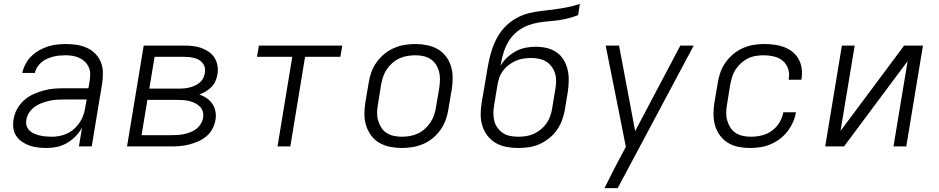

<svg xmlns="http://www.w3.org/2000/svg" viewBox="-20 -755 4840 990"><path d="M223 8Q200 8 177 5.5Q154 3 133.5 -4Q113 -11 95 -23Q77 -35 64.5 -53Q52 -71 49 -93.5Q46 -116 50 -140Q54 -167 68 -192.5Q82 -218 103.5 -237.5Q125 -257 151.5 -269Q178 -281 205.5 -288.5Q233 -296 260 -298Q287 -300 314 -300H436L442 -335Q445 -354 445 -373Q445 -392 437.5 -408.5Q430 -425 417.5 -437Q405 -449 389 -456.5Q373 -464 355 -467Q337 -470 318 -470Q302 -470 286 -468.5Q270 -467 254.5 -463Q239 -459 223 -452Q207 -445 194.5 -434.5Q182 -424 172.5 -409.5Q163 -395 160 -379H95Q100 -403 112 -425.5Q124 -448 142 -465.5Q160 -483 182 -495.5Q204 -508 227.5 -515.5Q251 -523 274.5 -525.5Q298 -528 322 -528Q350 -528 377.5 -523.5Q405 -519 429 -508Q453 -497 471.5 -478Q490 -459 500 -434.5Q510 -410 510.5 -382Q511 -354 507 -326L453 0H387L403 -97Q390 -73 370 -52.5Q350 -32 326 -18Q302 -4 275.5 2Q249 8 223 8ZM247 -50Q267 -50 288 -54Q309 -58 329 -68Q349 -78 365.5 -93.5Q382 -109 393.5 -127.5Q405 -146 411.5 -166.5Q418 -187 421 -208L427 -242H314Q295 -242 275 -241Q255 -240 235.5 -235.5Q216 -231 196.5 -224Q177 -217 160 -205Q143 -193 131 -175.5Q119 -158 116 -138Q113 -122 117 -107.5Q121 -93 131.5 -82.5Q142 -72 156 -66Q170 -60 184.5 -56.5Q199 -53 215 -51.5Q231 -50 247 -50Z M635 0 721 -520H930Q953 -520 975.5 -517.5Q998 -515 1018.5 -507.5Q1039 -500 1057 -487.5Q1075 -475 1086.5 -456.5Q1098 -438 1101.5 -415.5Q1105 -393 1101 -370Q1098 -353 1090.5 -336Q1083 -319 1070 -306Q1057 -293 1041 -283.5Q1025 -274 1008 -268Q1028 -261 1045.5 -249Q1063 -237 1075 -219.5Q1087 -202 1091 -180Q1095 -158 1091 -136Q1087 -112 1075 -90Q1063 -68 1044 -52Q1025 -36 1002 -26Q979 -16 955.5 -10Q932 -4 909 -2Q886 0 863 0ZM750 -298H905Q918 -298 932 -299.5Q946 -301 959.5 -304.5Q973 -308 986 -314Q999 -320 1010 -329.5Q1021 -339 1027.5 -351.5Q1034 -364 1036 -378Q1039 -392 1036.5 -405Q1034 -418 1026 -428.5Q1018 -439 1007 -445.5Q996 -452 983.5 -455.5Q971 -459 957 -460.5Q943 -462 929 -462H777ZM710 -58H862Q879 -58 895.5 -59Q912 -60 928.5 -63.5Q945 -67 961 -73Q977 -79 991 -89.5Q1005 -100 1014.5 -115Q1024 -130 1027 -146Q1030 -163 1026 -178.5Q1022 -194 1011 -205Q1000 -216 986 -223Q972 -230 956 -234Q940 -238 923.5 -239Q907 -240 890 -240H740Z M1411 0 1487 -462H1305L1315 -520H1745L1735 -462H1553L1477 0Z M2052 8Q2021 8 1991 2Q1961 -4 1936 -18.5Q1911 -33 1894 -56Q1877 -79 1868 -107Q1859 -135 1859 -166Q1859 -197 1864 -228L1881 -328Q1885 -355 1894.5 -382Q1904 -409 1921.5 -433.5Q1939 -458 1962 -477Q1985 -496 2012 -507.5Q2039 -519 2066.5 -523.5Q2094 -528 2121 -528Q2152 -528 2182 -522Q2212 -516 2237 -501.5Q2262 -487 2279.5 -464Q2297 -441 2305.5 -413Q2314 -385 2314 -354Q2314 -323 2309 -292L2292 -192Q2288 -165 2278.5 -138Q2269 -111 2252 -86.5Q2235 -62 2212 -43Q2189 -24 2162 -12.5Q2135 -1 2107 3.5Q2079 8 2052 8ZM2052 -50Q2072 -50 2093 -53.5Q2114 -57 2133.5 -66Q2153 -75 2170 -90Q2187 -105 2199 -123Q2211 -141 2218 -161Q2225 -181 2228 -202L2245 -302Q2248 -323 2248.5 -344.5Q2249 -366 2244 -385.5Q2239 -405 2228 -422Q2217 -439 2200.5 -450Q2184 -461 2163.5 -465.5Q2143 -470 2122 -470Q2102 -470 2080.5 -466.5Q2059 -463 2039.5 -454Q2020 -445 2003 -430Q1986 -415 1974 -397Q1962 -379 1955.5 -359Q1949 -339 1945 -318L1929 -218Q1925 -197 1924.5 -175.5Q1924 -154 1929.5 -134.5Q1935 -115 1945.5 -98Q1956 -81 1972.5 -70Q1989 -59 2010 -54.5Q2031 -50 2052 -50Z M2652 8Q2621 8 2591.5 2.5Q2562 -3 2537.5 -17Q2513 -31 2495 -53.5Q2477 -76 2468 -103.5Q2459 -131 2458.5 -161Q2458 -191 2463 -222L2488 -368Q2493 -401 2499.5 -433.5Q2506 -466 2516.5 -498.5Q2527 -531 2544 -562Q2561 -593 2585.5 -618Q2610 -643 2641 -660.5Q2672 -678 2705 -686.5Q2738 -695 2771.5 -698.5Q2805 -702 2838 -706.5Q2871 -711 2904.5 -717.5Q2938 -724 2970 -735L2961 -677Q2935 -667 2909.5 -660.5Q2884 -654 2858.5 -650.5Q2833 -647 2807 -645Q2781 -643 2755.5 -638.5Q2730 -634 2705 -625Q2680 -616 2657 -600Q2634 -584 2617 -562.5Q2600 -541 2589 -516.5Q2578 -492 2571.5 -466.5Q2565 -441 2561 -416Q2574 -439 2595 -458.5Q2616 -478 2640 -491Q2664 -504 2690.5 -509Q2717 -514 2742 -514Q2772 -514 2799.5 -507.5Q2827 -501 2849.5 -485.5Q2872 -470 2886 -447Q2900 -424 2906.5 -397Q2913 -370 2912.5 -341Q2912 -312 2908 -283L2892 -186Q2887 -159 2877 -132.5Q2867 -106 2850 -82.5Q2833 -59 2810 -41Q2787 -23 2761 -11.5Q2735 0 2707 4Q2679 8 2652 8ZM2652 -50Q2672 -50 2692.5 -53Q2713 -56 2732.5 -65Q2752 -74 2768.5 -87.5Q2785 -101 2797.5 -118.5Q2810 -136 2817 -156Q2824 -176 2827 -196L2843 -293Q2847 -314 2847.5 -335Q2848 -356 2842.5 -375Q2837 -394 2825 -410.5Q2813 -427 2797 -437Q2781 -447 2760.5 -451.5Q2740 -456 2719 -456Q2699 -456 2679 -453Q2659 -450 2640.5 -442Q2622 -434 2604.5 -421Q2587 -408 2574.5 -391.5Q2562 -375 2555 -355.5Q2548 -336 2545 -317L2528 -213Q2524 -192 2524 -171Q2524 -150 2529 -130.5Q2534 -111 2546 -95Q2558 -79 2574 -68.5Q2590 -58 2610.5 -54Q2631 -50 2652 -50Z M3097 215Q3113 182 3130 149Q3147 116 3164 83L3207 2L3165 -210L3103 -520H3172L3255 -79L3488 -520H3557L3165 215Z M3847 8Q3816 8 3786.5 2Q3757 -4 3733 -19Q3709 -34 3692 -57Q3675 -80 3667 -108Q3659 -136 3659 -166.5Q3659 -197 3664 -228L3681 -328Q3685 -355 3694.5 -382Q3704 -409 3721 -433Q3738 -457 3761.5 -476.5Q3785 -496 3811.5 -507.5Q3838 -519 3866 -523.5Q3894 -528 3921 -528Q3947 -528 3973.5 -524.5Q4000 -521 4023.5 -512Q4047 -503 4066.5 -487.5Q4086 -472 4098 -450Q4110 -428 4113.5 -402.5Q4117 -377 4113 -350L4112 -344H4047V-348Q4052 -376 4043.5 -401Q4035 -426 4015.5 -442Q3996 -458 3970 -464Q3944 -470 3917 -470Q3897 -470 3876 -466.5Q3855 -463 3836 -453.5Q3817 -444 3800.5 -429Q3784 -414 3772.5 -396Q3761 -378 3755 -358Q3749 -338 3745 -318L3729 -218Q3725 -197 3724.5 -175.5Q3724 -154 3729.5 -134.5Q3735 -115 3745.5 -98Q3756 -81 3772.5 -70Q3789 -59 3810 -54.5Q3831 -50 3852 -50Q3879 -50 3907 -56.5Q3935 -63 3959 -80Q3983 -97 3998.5 -122.5Q4014 -148 4019 -176H4084Q4080 -150 4068.5 -124.5Q4057 -99 4040 -77Q4023 -55 4000 -38Q3977 -21 3952 -10.5Q3927 0 3900 4Q3873 8 3847 8Z M4235 0 4321 -520H4387L4314 -80L4642 -520H4739L4653 0H4587L4660 -440L4332 0Z"/></svg>

Font: Iosevka Aile Light Oblique
Style: Regular
Weight: 300
Italic angle: -9°
Designer: Belleve Invis
Foundry: Belleve Invis
Version: Version 31.1.0; ttfautohint (v1.8.4)